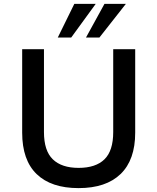

<svg xmlns="http://www.w3.org/2000/svg" viewBox="-20 -958 809 987"><path d="M384 9Q243 9 168.5 -63Q94 -135 94 -276V-705H206V-279Q206 -183 251.5 -139Q297 -95 384 -95Q472 -95 517 -139Q562 -183 562 -279V-705H675V-276Q675 -136 600 -63.5Q525 9 384 9ZM277 -765 362 -938H472L346 -765ZM422 -765 517 -938H627L491 -765Z"/></svg>

Font: Nunito Sans 7pt SemiBold
Style: Regular
Weight: 600
Designer: Vernon Adams
Foundry: Vernon Adams
Version: Version 3.101;gftools[0.9.27]